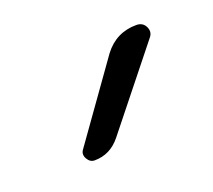

<svg xmlns="http://www.w3.org/2000/svg" viewBox="-47 -810 307 277"><g transform="rotate(-20 106.5 -671.5)"><path d="M59 -590Q52 -590 48 -597Q44 -604 48 -610L132 -728Q151 -753 182 -753Q192 -753 196 -744.5Q200 -736 194 -729L99 -610Q83 -590 59 -590Z"/></g></svg>

Font: Rounded Mplus 1c Light
Style: Regular
Weight: 300
Version: Version 1.059.20150529